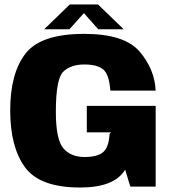

<svg xmlns="http://www.w3.org/2000/svg" viewBox="-20 -832 769 856"><path d="M337.5 4Q490 4 538 -75.5L561 0H674V-360H367V-242H475.5L468.5 -235Q465 -174.5 439.2 -153.2Q413.5 -132 357 -132Q296 -132 262.5 -170.8Q229 -209.5 229 -333.5Q229 -481 262.5 -512.8Q296 -544.5 355.5 -544.5Q412.5 -544.5 439.5 -523Q466.5 -501.5 472 -428H674Q669.5 -524 602 -602.5Q534.5 -681 355 -681Q162 -681 93.8 -593.2Q25.5 -505.5 25.5 -340Q25.5 -176.5 91.5 -86.2Q157.5 4 337.5 4ZM177 -701.5H289.5L354 -773.5L418 -701.5H531.5L417 -812H291Z"/></svg>

Font: Anybody UltraCondensed Thin ExtraBold
Style: Regular
Weight: 800
Version: Version 1.111